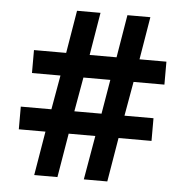

<svg xmlns="http://www.w3.org/2000/svg" viewBox="-48 -679 698 725"><g transform="rotate(5 301.0 -316.0)"><path d="M136 -167H35V-253H151L174 -383H66V-470H188L215 -632H304L277 -470H379L406 -632H493L466 -470H568V-383H451L428 -253H538V-167H413L385 0H296L325 -167H224L196 0H108ZM341 -253 363 -383H261L238 -253Z"/></g></svg>

Font: Noto Sans Gurmukhi UI SemiCondensed SemiBold
Style: Regular
Weight: 600
Width: 4
Designer: Jelle Bosma - Monotype Design Team
Foundry: Monotype Imaging Inc.
Version: Version 2.004; ttfautohint (v1.8.4.7-5d5b)